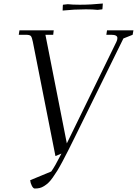

<svg xmlns="http://www.w3.org/2000/svg" viewBox="-20 -875 780 1094"><path d="M86.9 -676.8 90.8 -702.1H286.1L283.2 -676.8H238.8L360.8 -58.1L643.1 -636.2Q648.9 -647.9 648.9 -658.2Q648.9 -676.8 613.8 -676.8H585.9L589.8 -702.1H740.2L735.8 -676.8L683.1 -655.8L409.2 -99.1Q385.7 -51.3 369.6 -19.5Q353.5 12.2 336.2 44.9Q318.8 77.6 306.6 97.4Q294.4 117.2 280.5 136.7Q266.6 156.2 255.6 166.5Q244.6 176.8 231.4 185.1Q218.3 193.4 205.8 196.3Q193.4 199.2 178.2 199.2Q169.4 199.2 161.4 183.6Q153.3 168 151.9 151.9L272 102.1Q291.5 76.2 330.1 0L295.9 14.2L167 -637.2Q162.1 -662.1 156 -669.4Q149.9 -676.8 127.9 -676.8ZM336.9 -814.9 337.9 -842.8 338.9 -848.1 366.2 -851.1Q393.1 -848.1 434.1 -848.1Q499 -848.1 565.9 -855L564 -827.1L563 -821.8L536.1 -818.8Q509.3 -821.8 469.2 -821.8Q403.8 -821.8 336.9 -814.9Z"/></svg>

Font: Dihjauti
Style: Italic
Weight: 400
Italic angle: -9°
Designer: T. Christopher White
Version: Version 3.0.0